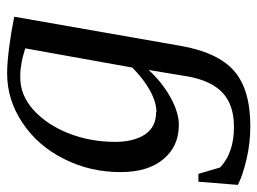

<svg xmlns="http://www.w3.org/2000/svg" viewBox="-112 -398 724 540"><g transform="rotate(-90 250.0 -128.0)"><path d="M204 -51 205 -50Q232 -50 265 -68Q298 -86 330 -118L384 -419Q372 -422 363 -425Q357 -427 345 -429Q333 -431 326 -432Q319 -433 302 -433Q252 -433 211 -396Q169 -358 145 -297Q121 -236 121 -166Q121 -114 142 -82Q163 -51 204 -51ZM324 -77 325 -74Q290 -35 247 -11Q204 13 169 13Q108 13 72 -31Q36 -74 36 -151Q36 -237 73 -310Q110 -384 175 -427Q239 -470 314 -470Q342 -470 389 -464Q428 -459 473 -450L391 18Q373 122 321 168Q269 214 165 214Q119 214 75 204Q27 193 0 179L9 68H31L49 129Q90 168 163 168Q224 168 258 137Q293 105 305 38Z"/></g></svg>

Font: Libra Serif Modern
Style: Italic
Weight: 400
Italic angle: -12°
Designer: Stefan Peev, Context Ltd
Foundry: Stefan Peev, Context Ltd
Version: Version 1.000